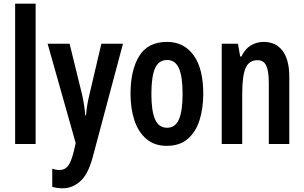

<svg xmlns="http://www.w3.org/2000/svg" viewBox="-20 -780 1647 1040"><path d="M173 0H62V-760H173Z M238 -543H357L425 -266Q437 -212 442 -155H446Q448 -181 452 -207Q456 -233 464 -266L529 -543H646L481 76Q456 166 413.5 203Q371 240 320 240Q305 240 291 238Q277 236 263 232V134Q284 141 302 141Q331 141 348 119.5Q365 98 380 39L390 -5Z M1081 -272Q1081 -193 1061 -129.5Q1041 -66 997.5 -28Q954 10 883 10Q816 10 772.5 -27.5Q729 -65 708 -128.5Q687 -192 687 -272Q687 -400 734 -476.5Q781 -553 885 -553Q976 -553 1028.5 -481Q1081 -409 1081 -272ZM800 -271Q800 -179 820 -133.5Q840 -88 885 -88Q929 -88 949 -133Q969 -178 969 -272Q969 -366 949 -410.5Q929 -455 885 -455Q840 -455 820 -410.5Q800 -366 800 -271Z M1408 -553Q1474 -553 1510.5 -505Q1547 -457 1547 -363V0H1436V-333Q1436 -393 1422.5 -423.5Q1409 -454 1375 -454Q1329 -454 1310.5 -412Q1292 -370 1292 -270V0H1181V-543H1269L1281 -474H1288Q1306 -514 1338 -533.5Q1370 -553 1408 -553Z"/></svg>

Font: Noto Sans Kannada ExtraCondensed SemiBold
Style: Regular
Weight: 600
Width: 2
Designer: Jelle Bosma - Monotype Design Team
Foundry: Monotype Imaging Inc.
Version: Version 2.005; ttfautohint (v1.8.4.7-5d5b)